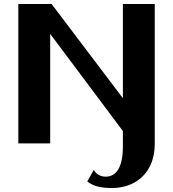

<svg xmlns="http://www.w3.org/2000/svg" viewBox="-20 -720 869 964"><path d="M418 191 451 133Q460 150 476 158.5Q492 167 511 167Q552 167 574.5 129Q597 91 597 13V-62L232 -550V0H72V-700H239L597 -227V-700H757V0Q757 71 729 121.5Q701 172 652 198Q603 224 541 224Q501 224 472 217Q443 210 418 191Z"/></svg>

Font: Fahkwang
Style: Bold
Weight: 700
Designer: Suppakit Chalermlarp | Katatrad Co.,Ltd.
Foundry: Cadson Demak Co.,Ltd.
Version: Version 1.000; ttfautohint (v1.6)